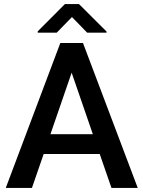

<svg xmlns="http://www.w3.org/2000/svg" viewBox="-20 -922 703 942"><path d="M526.9 0 469.2 -166.5H194.3L136.7 0H8.3L275.9 -710.9H387.2L655.8 0ZM227.5 -263.7H435.5L331.5 -565.4ZM367.7 -901.9 502.9 -767.1V-761.7H407.7L333 -838.4L258.3 -761.7H165V-768.1L298.3 -901.9Z"/></svg>

Font: Vazirmatn UI FD Medium
Style: Regular
Weight: 500
Designer: Saber Rastikerdar
Foundry: Saber Rastikerdar
Version: Version 33.003